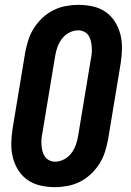

<svg xmlns="http://www.w3.org/2000/svg" viewBox="-20 -763 540 791"><path d="M206 8Q176 8 147 1.5Q118 -5 94.5 -21Q71 -37 55.5 -61.5Q40 -86 33 -114Q26 -142 26.5 -172.5Q27 -203 32 -234L84 -548Q89 -574 97 -599Q105 -624 120 -647.5Q135 -671 155.5 -690Q176 -709 200 -721Q224 -733 250.5 -738Q277 -743 303 -743Q333 -743 362.5 -736.5Q392 -730 415 -714Q438 -698 453.5 -673.5Q469 -649 476 -621Q483 -593 482.5 -562.5Q482 -532 477 -501L425 -187Q420 -161 412 -136Q404 -111 389 -87.5Q374 -64 353.5 -45Q333 -26 309 -14Q285 -2 258.5 3Q232 8 206 8ZM207 -97Q226 -97 244 -106.5Q262 -116 274 -132Q286 -148 292.5 -166.5Q299 -185 302 -204L354 -518Q357 -531 358 -544Q359 -557 358 -570Q357 -583 354 -595Q351 -607 344.5 -617Q338 -627 326.5 -632.5Q315 -638 302 -638Q283 -638 265 -628.5Q247 -619 235 -603Q223 -587 216.5 -568.5Q210 -550 207 -531L155 -217Q152 -204 151 -191Q150 -178 151 -165Q152 -152 155 -140Q158 -128 165 -118Q172 -108 183 -102.5Q194 -97 207 -97Z"/></svg>

Font: Iosevka Term Curly XBd Obl
Style: Regular
Weight: 800
Italic angle: -9°
Designer: Belleve Invis
Foundry: Belleve Invis
Version: Version 32.3.0